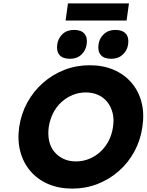

<svg xmlns="http://www.w3.org/2000/svg" viewBox="-20 -1100 863 1130"><path d="M406 10Q326 10 263.5 -17Q201 -44 159 -93Q117 -142 99.5 -208Q82 -274 93 -353Q105 -432 141.5 -498Q178 -564 234 -613Q290 -662 359.5 -689Q429 -716 508 -716Q587 -716 649.5 -689Q712 -662 754 -613Q796 -564 813 -498Q830 -432 818 -353Q807 -275 771 -208.5Q735 -142 679 -93Q623 -44 553.5 -17Q484 10 406 10ZM427 -150Q468 -150 505 -165Q542 -180 571.5 -207.5Q601 -235 620 -272Q639 -309 645 -353Q652 -397 643 -434Q634 -471 612.5 -498.5Q591 -526 558.5 -541Q526 -556 485 -556Q444 -556 407.5 -541Q371 -526 341 -498.5Q311 -471 292.5 -434Q274 -397 267 -353Q261 -309 269 -271.5Q277 -234 299.5 -207Q322 -180 354 -165Q386 -150 427 -150ZM635 -754Q592 -754 573 -776.5Q554 -799 560 -839Q565 -875 591.5 -899.5Q618 -924 659 -924Q701 -924 720.5 -901.5Q740 -879 734 -839Q729 -803 702.5 -778.5Q676 -754 635 -754ZM392 -754Q349 -754 330 -776.5Q311 -799 317 -839Q322 -875 348 -899.5Q374 -924 416 -924Q458 -924 477 -901.5Q496 -879 490 -839Q485 -803 459 -778.5Q433 -754 392 -754ZM366 -979 380 -1080H739L725 -979Z"/></svg>

Font: Lexend
Style: Bold Italic
Weight: 700
Italic angle: -8.13011°
Designer: Bonnie Shaver-Troup, Thomas Jockin
Foundry: Lexend
Version: Version 1.007